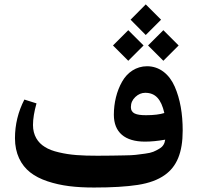

<svg xmlns="http://www.w3.org/2000/svg" viewBox="-20 -838 884 858"><path d="M563.5 -750 631.3 -681.6 699.7 -750 631.3 -818.4ZM641.6 -634.8 710 -566.4 778.3 -634.8 710 -703.1ZM484.9 -634.8 553.2 -566.4 621.6 -634.8 553.2 -703.1ZM632.8 -323.2C587.4 -323.2 564.9 -331.5 564.9 -359.4C564.9 -377.4 571.8 -392.6 585 -404.8C598.1 -417 612.8 -423.3 628.9 -423.3C674.3 -423.3 700.2 -395 714.4 -333C694.8 -326.7 667.5 -323.2 632.8 -323.2ZM627.9 -205.1C654.8 -205.1 685.1 -208 718.3 -213.9C715.8 -196.3 708.5 -182.6 690.9 -172.9C672.9 -162.6 660.6 -155.3 628.4 -151.4C612.3 -148.9 598.1 -147.5 586.4 -146C574.7 -144.5 557.6 -144 535.2 -143.6C512.2 -143.1 493.7 -142.6 479.5 -142.6C464.8 -142.1 443.4 -142.1 415.5 -142.1C343.8 -142.1 293.9 -145 243.2 -157.2C217.3 -163.1 196.8 -170.9 180.7 -181.2C148.4 -200.7 127.4 -233.9 127.4 -279.3C127.4 -307.1 132.8 -339.4 143.1 -376L88.9 -393.1C61 -338.9 46.9 -281.2 46.9 -220.2C46.9 -152.3 73.2 -100.6 114.7 -67.9C135.7 -51.3 161.6 -38.1 192.4 -27.8C253.9 -7.3 318.4 0 400.4 0C480 0 545.4 -3.9 595.7 -11.7C646 -19.5 686 -34.2 716.8 -56.2C769.5 -93.8 796.4 -154.8 796.4 -254.9C796.4 -329.1 785.2 -395.5 760.7 -451.2C736.3 -506.8 692.4 -542 637.2 -542C588.9 -542 548.8 -514.6 525.4 -472.7C501.5 -430.7 488.8 -378.4 488.8 -325.2C488.8 -246.6 538.1 -205.1 627.9 -205.1Z"/></svg>

Font: Sahel SemiBold
Style: Bold
Weight: 600
Foundry: Saber Rastikerdar (saber.rastikerdar@gmail.com)
Version: Version 3.4.0